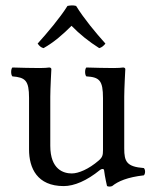

<svg xmlns="http://www.w3.org/2000/svg" viewBox="-20 -682 571 714"><path d="M217 10C256 10 303 -10 352 -50C357 -54 366 -56 367 -49C370 -24 378 10 378 10C386 13 391 12 397 10C419 -8 454 -23 515 -30C521 -36 521 -51 515 -57C451 -62 442 -81 442 -130V-322C442 -352 446 -425 446 -425C446 -428 443 -431 438 -431C433 -430 418 -429 403 -429C371 -429 335 -430 301 -431C295 -425 295 -404 301 -398C350 -395 363 -383 363 -317V-124C363 -105 361 -97 347 -85C310 -53 272 -37 247 -37C217 -37 167 -51 167 -140V-322C167 -352 171 -425 171 -425C171 -428 168 -431 163 -431C158 -430 143 -429 128 -429C96 -429 60 -430 26 -431C20 -425 20 -404 26 -398C74 -394 88 -383 88 -318V-126C88 -57 118 10 217 10ZM263 -660C252 -663 242 -662 231 -660C202 -614 156 -560 120 -520C126 -511 133 -505 142 -503C181 -525 214 -554 246 -586C276 -555 311 -527 349 -503C358 -505 367 -513 372 -520C336 -560 292 -613 263 -660Z"/></svg>

Font: Libertinus Serif
Style: Regular
Weight: 400
Designer: Philipp H. Poll, Khaled Hosny
Foundry: Caleb Maclennan
Version: Version 7.050;RELEASE